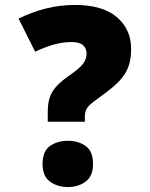

<svg xmlns="http://www.w3.org/2000/svg" viewBox="-20 -837 607 776"><path d="M173 -387Q173 -434 191 -465Q209 -496 256 -529Q303 -561 316.5 -580.5Q330 -600 330 -619Q330 -641 316 -654Q302 -667 269 -667Q232 -667 196 -656.5Q160 -646 122 -628L55 -762Q111 -789 167 -803Q223 -817 283 -817Q394 -817 452 -768Q510 -719 510 -639Q510 -598 499 -567.5Q488 -537 462.5 -510Q437 -483 392 -451Q354 -424 338.5 -408.5Q323 -393 323 -367V-345H173ZM152 -174Q152 -226 182 -247Q212 -268 255 -268Q296 -268 326 -247Q356 -226 356 -174Q356 -125 326 -103Q296 -81 255 -81Q212 -81 182 -103Q152 -125 152 -174Z"/></svg>

Font: Noto Sans Oriya UI Blk
Style: Regular
Weight: 900
Designer: Amélie Bonet and Sol Matas
Foundry: Google LLC
Version: Version 2.000